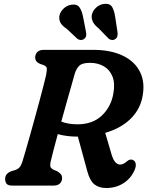

<svg xmlns="http://www.w3.org/2000/svg" viewBox="-20 -957 765 990"><path d="M675.5 -84Q657.5 -39 618 -13.2Q578.5 12.5 528 12.5Q491 12.5 467.2 -6Q443.5 -24.5 430 -74.5L381.5 -252.5Q352 -252.5 326.2 -255.8Q300.5 -259 278 -265.5Q265.5 -219 255.5 -181.2Q245.5 -143.5 241.5 -125Q236.5 -101.5 241.5 -94Q246.5 -86.5 255.5 -82L274 -74.5Q286 -67.5 293 -59.5Q300 -51.5 300 -38.5Q300 -21 288.5 -10.5Q277 0 255.5 0H43.5Q21.5 0 14 -9.5Q6.5 -19 6.5 -34Q6.5 -49.5 15.2 -59.2Q24 -69 38 -74L56 -79.5Q71 -84 79.8 -93.2Q88.5 -102.5 95 -122Q99.5 -136 109.2 -169.8Q119 -203.5 131.8 -248.5Q144.5 -293.5 158 -342.5Q171.5 -391.5 183.8 -437.2Q196 -483 205 -518Q214 -553 217.5 -569Q222 -593.5 221.5 -604Q221 -614.5 204.5 -621.5L185.5 -628Q161.5 -638.5 161.5 -660.5Q161.5 -678.5 173 -689.2Q184.5 -700 206 -700H459.5Q551.5 -700 614.2 -669.5Q677 -639 703.5 -583Q730 -527 713 -450.5Q698 -385.5 648.5 -339.8Q599 -294 522.5 -272L555 -161.5Q570.5 -108.5 599.5 -108.5Q609.5 -108.5 618.5 -113.8Q627.5 -119 636 -126Q640.5 -131 649 -133.5Q657.5 -136 664.5 -132.5Q676 -128 679.2 -114.8Q682.5 -101.5 675.5 -84ZM365 -575.5Q360 -557 349 -518.5Q338 -480 324 -430.5Q310 -381 296 -330Q313 -323.5 333.8 -319.8Q354.5 -316 379 -316Q457.5 -316 505.2 -361.2Q553 -406.5 564.5 -475Q574 -527 560 -562.2Q546 -597.5 515.2 -615.2Q484.5 -633 444 -633Q404 -633 388.5 -617.8Q373 -602.5 365 -575.5ZM574 -869 586 -791Q587 -780 585.5 -771.2Q584 -762.5 575 -756Q567 -750 557.2 -750.8Q547.5 -751.5 540.5 -757.5L488 -811.5Q449 -841.5 453 -878Q456.5 -899.5 474.5 -916.8Q492.5 -934 517.5 -937Q547 -940 558.2 -920.8Q569.5 -901.5 574 -869ZM408.5 -869 423.5 -792Q425.5 -781.5 424.2 -772.8Q423 -764 414.5 -757Q406.5 -750.5 396.8 -750.8Q387 -751 379.5 -756.5L325 -807.5Q303.5 -822 294 -836.2Q284.5 -850.5 285.5 -870.5Q288 -892 305.2 -910.2Q322.5 -928.5 347 -932.5Q377 -937.5 389.8 -919.2Q402.5 -901 408.5 -869Z"/></svg>

Font: Fraunces 9pt SuperSoft SemiBold
Style: Italic
Weight: 600
Italic angle: -16°
Version: Version 1.000;[0bf87f6ff]